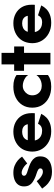

<svg xmlns="http://www.w3.org/2000/svg" viewBox="858 -1518 680 2435"><g transform="rotate(-90 1197.5 -300.0)"><path d="M117.8 -173.8 23.5 -105.2Q57 -56.7 90.7 -29.5Q124.3 -2.3 159.9 8.7Q195.5 19.7 234.7 19.7Q291.7 19.7 335.7 4.3Q379.7 -11 406 -43.8Q432.3 -76.7 432.3 -130Q432.3 -170 414.3 -196.8Q396.3 -223.5 367.7 -240.8Q339 -258.2 306 -270.2Q277.3 -281.2 249.4 -288.8Q221.5 -296.3 204 -306.6Q186.5 -316.8 186.5 -335.5Q186.5 -350.2 197.9 -357.6Q209.3 -365 224.7 -365Q243.7 -365 265 -355.4Q286.3 -345.8 306.8 -330Q327.3 -314.2 342.5 -294L429.2 -359.8Q410.2 -389.3 381 -414.1Q351.8 -438.8 313.4 -454.4Q275 -470 224.8 -470Q176 -470 136.3 -455.2Q96.5 -440.3 74 -410.2Q51.5 -380 51.5 -336.2Q51.5 -296 65.6 -270.2Q79.7 -244.3 103.9 -227.6Q128.2 -210.8 157.5 -197.2Q184.5 -184.7 213.3 -176.1Q242.2 -167.5 261.2 -156.2Q280.3 -144.8 280.3 -128.3Q280.3 -111.2 267.7 -103.3Q255.2 -95.5 235.3 -95.5Q219.5 -95.5 199.3 -104.6Q179.2 -113.7 158.1 -131.2Q137 -148.7 117.8 -173.8Z M552 -197.8H979.2L962.5 -287.3H552ZM845.3 -244.7V-217.8L979.2 -197.8Q980.8 -209.8 980.8 -220.5Q980.7 -231.2 980.7 -237.2Q980.7 -310.2 950.2 -361.8Q919.7 -413.5 866.1 -441.8Q812.5 -470 746.8 -470Q681.7 -470 629 -446.5Q576.3 -423 542.1 -380.3Q507.8 -337.7 497.8 -280.7Q495.8 -268.7 494.3 -255.8Q492.8 -243 492.8 -230Q492.8 -161 526.4 -106.5Q560 -52 618.3 -21Q676.5 10 750 10Q810.5 10 853.6 -6.7Q896.7 -23.3 925.3 -51.6Q954 -79.8 972 -116.5L846.2 -157.7Q837.5 -140.2 825.3 -128.3Q813.2 -116.5 795.9 -110.9Q778.7 -105.3 757.5 -105.3Q722.5 -105.3 693.6 -119.3Q664.7 -133.2 648 -160.5Q631.3 -187.8 631.3 -230L633.3 -254.7Q633.3 -288.3 647.4 -311.6Q661.5 -334.8 686.6 -346.7Q711.7 -358.7 744.7 -358.7Q778.5 -358.7 801.3 -345.3Q824.2 -332 834.7 -306.6Q845.3 -281.2 845.3 -244.7Z M1206.7 -230Q1206.7 -264.5 1223.1 -291.1Q1239.5 -317.7 1266.7 -334.2Q1293.8 -350.7 1327.7 -350.7Q1352.8 -350.7 1378.9 -342.3Q1405 -334 1427.7 -319.2Q1450.3 -304.5 1464.7 -282V-429.8Q1440.7 -447.7 1405 -458.8Q1369.3 -470 1316.5 -470Q1238.8 -470 1178.9 -440.6Q1119 -411.2 1084.5 -357.2Q1050 -303.2 1050 -230Q1050 -156.7 1084.5 -102.7Q1119 -48.8 1178.9 -19.4Q1238.8 10 1316.5 10Q1369.3 10 1405 -1.5Q1440.7 -13 1464.7 -31.8V-179Q1450.3 -157 1428.8 -141.5Q1407.3 -126 1381.7 -118Q1356 -110 1327.7 -110Q1293.8 -110 1266.7 -124.3Q1239.5 -138.7 1223.1 -165.9Q1206.7 -193.2 1206.7 -230Z M1518 -460V-334.7H1825.8V-460ZM1599 -620V0H1745.2V-620Z M1927 -197.8H2354.2L2337.5 -287.3H1927ZM2220.3 -244.7V-217.8L2354.2 -197.8Q2355.8 -209.8 2355.8 -220.5Q2355.7 -231.2 2355.7 -237.2Q2355.7 -310.2 2325.2 -361.8Q2294.7 -413.5 2241.1 -441.8Q2187.5 -470 2121.8 -470Q2056.7 -470 2004 -446.5Q1951.3 -423 1917.1 -380.3Q1882.8 -337.7 1872.8 -280.7Q1870.8 -268.7 1869.3 -255.8Q1867.8 -243 1867.8 -230Q1867.8 -161 1901.4 -106.5Q1935 -52 1993.3 -21Q2051.5 10 2125 10Q2185.5 10 2228.6 -6.7Q2271.7 -23.3 2300.3 -51.6Q2329 -79.8 2347 -116.5L2221.2 -157.7Q2212.5 -140.2 2200.3 -128.3Q2188.2 -116.5 2170.9 -110.9Q2153.7 -105.3 2132.5 -105.3Q2097.5 -105.3 2068.6 -119.3Q2039.7 -133.2 2023 -160.5Q2006.3 -187.8 2006.3 -230L2008.3 -254.7Q2008.3 -288.3 2022.4 -311.6Q2036.5 -334.8 2061.6 -346.7Q2086.7 -358.7 2119.7 -358.7Q2153.5 -358.7 2176.3 -345.3Q2199.2 -332 2209.7 -306.6Q2220.3 -281.2 2220.3 -244.7Z"/></g></svg>

Font: Jost* Book
Style: Regular
Weight: 400
Version: Version 3.000